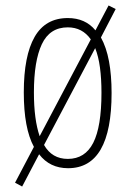

<svg xmlns="http://www.w3.org/2000/svg" viewBox="-20 -605 479 702"><path d="M388 -265Q388 10 229 10Q162 10 123 -41L61 77L35 63L104 -68Q67 -136 67 -267Q67 -401 106.5 -470Q146 -539 228 -539Q292 -539 329 -494L377 -585L403 -572L349 -468Q369 -432 378.5 -381Q388 -330 388 -265ZM104 -267Q104 -168 125 -107L312 -461Q281 -505 228 -505Q162 -505 133 -443.5Q104 -382 104 -267ZM351 -266Q351 -317 345.5 -358Q340 -399 328 -429L141 -75Q170 -24 228 -24Q291 -24 321 -83Q351 -142 351 -266Z"/></svg>

Font: Noto Sans Tamil ExtraCondensed ExtraLight
Style: Regular
Weight: 200
Width: 2
Designer: Jelle Bosma - Monotype Design Team
Foundry: Monotype Imaging Inc.
Version: Version 2.004; ttfautohint (v1.8.4.7-5d5b)